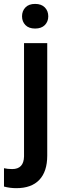

<svg xmlns="http://www.w3.org/2000/svg" viewBox="-57 -749 327 982"><path d="M184.6 -528.3V46.9Q184.6 127.9 144.3 170.7Q104 213.4 26.4 213.4Q-6.3 213.4 -36.6 205.1V111.3Q-18.1 115.7 5.4 115.7Q64.5 115.7 65.9 51.3V-528.3ZM55.7 -665.5Q55.7 -692.9 73 -710.9Q90.3 -729 122.6 -729Q154.8 -729 172.4 -710.9Q189.9 -692.9 189.9 -665.5Q189.9 -638.7 172.4 -620.8Q154.8 -603 122.6 -603Q90.3 -603 73 -620.8Q55.7 -638.7 55.7 -665.5Z"/></svg>

Font: Roboto Medium
Style: Regular
Weight: 500
Designer: Google
Version: Version 2.134; 2016; ttfautohint (v1.6)